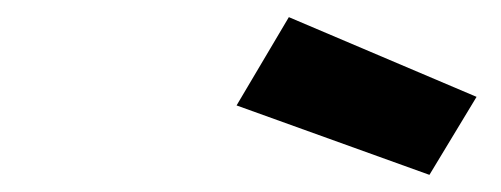

<svg xmlns="http://www.w3.org/2000/svg" viewBox="-20 -784 585 224"><path d="M536 -671 481 -580 256 -661 317 -764Z"/></svg>

Font: Panefresco 750wt
Style: Italic
Weight: 750
Foundry: Campivisivi & Chank Co
Version: Version 1.000